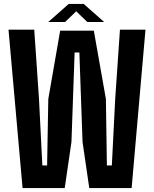

<svg xmlns="http://www.w3.org/2000/svg" viewBox="-20 -950 778 970"><path d="M94 0 23 -800H153L177 -450L194 -114H218L224 -450L284 -795H454L515 -450L520 -114H545L562 -450L586 -800H715L645 0H431L397 -233L381 -685H357L341 -233L307 0ZM224 -839 327 -930H403L506 -839H421L365 -893L309 -839Z"/></svg>

Font: Big Shoulders Display ExtraBold
Style: Regular
Weight: 800
Designer: Patric King
Foundry: XO Type Co
Version: Version 1.000; ttfautohint (v1.8.2)